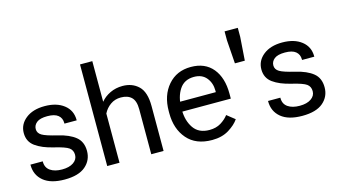

<svg xmlns="http://www.w3.org/2000/svg" viewBox="-85 -1052 2417 1369"><g transform="rotate(-15 1123.5 -367.5)"><path d="M39.1 -151.4H129.9V-148.9Q129.9 -104.5 162.6 -82Q195.3 -59.6 249 -59.6Q302.7 -59.6 333.7 -81.1Q364.7 -102.5 364.7 -136.7Q364.7 -170.9 339.8 -189.2Q314.9 -207.5 231.9 -227.1Q148.9 -246.6 100.1 -282Q51.3 -317.4 51.3 -380.9Q51.3 -444.3 103.8 -486.3Q156.2 -528.3 244.1 -528.3Q332 -528.3 385.7 -486.6Q439.5 -444.8 439.5 -373.5V-371.1H349.1V-375.5Q349.1 -412.1 323.5 -433.1Q297.9 -454.1 244.1 -454.1Q190.4 -454.1 165.8 -434.6Q141.1 -415 141.1 -385.7Q141.1 -356.4 169.4 -339.4Q197.8 -322.3 280.8 -302.7Q363.8 -283.2 408.9 -246.6Q454.1 -210 454.1 -141.6Q454.1 -73.2 402.8 -29.3Q351.6 14.6 249 14.6Q146.5 14.6 92.8 -30Q39.1 -74.7 39.1 -148.9Z M565.4 0V-750H656.2V-450.2Q683.6 -483.4 725.6 -503.4Q767.6 -523.4 817.4 -523.4Q889.2 -523.4 935.3 -479.2Q981.4 -435.1 981.4 -331.5V0H890.6V-332.5Q890.6 -394 863 -420.7Q835.4 -447.3 784.7 -447.3Q741.2 -447.3 708 -423.8Q674.8 -400.4 656.2 -363.3V0Z M1090.3 -249V-264.6Q1090.3 -380.9 1154.1 -454.6Q1217.8 -528.3 1322.8 -528.3Q1427.7 -528.3 1484.4 -459.5Q1541 -390.6 1541 -273.4V-236.3H1146V-308.6H1449.7V-320.3Q1449.7 -376 1418 -415Q1386.2 -454.1 1326.7 -454.1Q1254.4 -454.1 1218.8 -399.2Q1183.1 -344.2 1183.1 -264.6V-249Q1183.1 -169.4 1220.7 -114.5Q1258.3 -59.6 1337.4 -59.6Q1386.2 -59.6 1421.4 -81.1Q1456.5 -102.5 1478.5 -131.8L1537.1 -85.4Q1512.7 -48.8 1461.7 -17.1Q1410.6 14.6 1337.4 14.6Q1217.8 14.6 1154.1 -59.1Q1090.3 -132.8 1090.3 -249Z M1634.3 -471.7 1622.1 -644.5V-710.9H1719.7V-644.5L1707.5 -471.7Z M1793 -151.4H1883.8V-148.9Q1883.8 -104.5 1916.5 -82Q1949.2 -59.6 2002.9 -59.6Q2056.6 -59.6 2087.6 -81.1Q2118.7 -102.5 2118.7 -136.7Q2118.7 -170.9 2093.8 -189.2Q2068.8 -207.5 1985.8 -227.1Q1902.8 -246.6 1854 -282Q1805.2 -317.4 1805.2 -380.9Q1805.2 -444.3 1857.7 -486.3Q1910.2 -528.3 1998 -528.3Q2085.9 -528.3 2139.6 -486.6Q2193.4 -444.8 2193.4 -373.5V-371.1H2103V-375.5Q2103 -412.1 2077.4 -433.1Q2051.8 -454.1 1998 -454.1Q1944.3 -454.1 1919.7 -434.6Q1895 -415 1895 -385.7Q1895 -356.4 1923.3 -339.4Q1951.7 -322.3 2034.7 -302.7Q2117.7 -283.2 2162.8 -246.6Q2208 -210 2208 -141.6Q2208 -73.2 2156.7 -29.3Q2105.5 14.6 2002.9 14.6Q1900.4 14.6 1846.7 -30Q1793 -74.7 1793 -148.9Z"/></g></svg>

Font: RobotoFlex
Style: Regular
Weight: 400
Designer: Berlow after Robertson
Foundry: Google
Version: Version 2.136